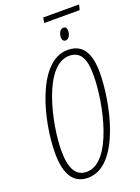

<svg xmlns="http://www.w3.org/2000/svg" viewBox="-176 -1023 809 1108"><g transform="rotate(-20 229.0 -469.0)"><path d="M232 -916H450L458 -948H238ZM315 -779C336 -779 347 -806 347 -826C347 -845 339 -853 327 -853C305 -853 294 -827 294 -805C294 -788 302 -779 315 -779ZM166 10C361 10 436 -356 436 -538C436 -668 390 -724 305 -724C117 -724 34 -379 34 -189C34 -53 80 10 166 10ZM170 -25C107 -25 73 -74 73 -190C73 -343 143 -689 302 -689C367 -689 397 -644 397 -537C397 -368 327 -25 170 -25Z"/></g></svg>

Font: Noto Sans ExtraCondensed ExtraLight
Style: Italic
Weight: 200
Width: 2
Italic angle: -12°
Designer: Monotype Design Team
Foundry: Monotype Imaging Inc.
Version: Version 2.013